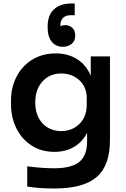

<svg xmlns="http://www.w3.org/2000/svg" viewBox="-20 -866 723 1100"><path d="M136 203V87Q222 98 290 98Q390 98 434.5 61.5Q479 25 479 -56V-105Q452 -52 403.5 -24Q355 4 291 4Q218 4 161.5 -32Q105 -68 74 -130.5Q43 -193 43 -269V-290Q43 -366 75.5 -428Q108 -490 166 -525Q224 -560 299 -560Q370 -560 422 -527Q474 -494 500 -432V-543H610V-64Q610 83 533.5 148.5Q457 214 291 214Q208 214 136 203ZM477 -267V-302Q477 -368 434.5 -406.5Q392 -445 331 -445Q265 -445 223.5 -399.5Q182 -354 182 -279Q182 -204 223.5 -159.5Q265 -115 331 -115Q393 -115 435 -156Q477 -197 477 -267ZM253 -709V-715Q253 -779 289 -812.5Q325 -846 390 -846H408V-779H388Q356 -779 341 -763.5Q326 -748 326 -721V-716Q338 -722 353 -722Q378 -722 394.5 -706.5Q411 -691 411 -663Q411 -631 390.5 -614.5Q370 -598 340 -598Q300 -598 276.5 -627Q253 -656 253 -709Z"/></svg>

Font: Sora-SIA SemiBold
Style: Regular
Weight: 600
Designer: Jonathan Barnbrook, Julián Moncada
Foundry: Barnbrook Fonts
Version: Version 2.000